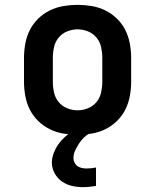

<svg xmlns="http://www.w3.org/2000/svg" viewBox="-20 -548 640 792"><path d="M300 8Q271 8 241.5 3Q212 -2 185.5 -15Q159 -28 137.5 -49Q116 -70 103 -96Q90 -122 84.5 -151.5Q79 -181 79 -210V-310Q79 -339 84.5 -368.5Q90 -398 103 -424Q116 -450 137.5 -471Q159 -492 185.5 -505Q212 -518 241.5 -523Q271 -528 300 -528Q329 -528 358.5 -523Q388 -518 414.5 -505Q441 -492 462.5 -471Q484 -450 497 -424Q510 -398 515.5 -368.5Q521 -339 521 -310V-210Q521 -181 515.5 -151.5Q510 -122 497 -96Q484 -70 462.5 -49Q441 -28 414.5 -15Q388 -2 358.5 3Q329 8 300 8ZM300 -93Q322 -93 343 -101.5Q364 -110 378 -127Q392 -144 397 -166Q402 -188 402 -210V-310Q402 -332 397 -354Q392 -376 378 -393Q364 -410 343 -418.5Q322 -427 300 -427Q278 -427 257 -418.5Q236 -410 222 -393Q208 -376 203 -354Q198 -332 198 -310V-210Q198 -188 203 -166Q208 -144 222 -127Q236 -110 257 -101.5Q278 -93 300 -93ZM323 224Q300 224 277.5 219Q255 214 236 201Q217 188 205.5 167Q194 146 194 123Q194 103 201.5 83.5Q209 64 220.5 47.5Q232 31 247 17.5Q262 4 279 -7L281 -8H353V0Q338 8 326.5 19Q315 30 306 44Q297 58 290 73Q283 88 283 104Q283 114 287.5 123Q292 132 300 137.5Q308 143 318 145Q328 147 337 147Q347 147 356.5 146Q366 145 376 143V219Q363 221 350 222.5Q337 224 323 224Z"/></svg>

Font: Iosevka Etoile
Style: Bold
Weight: 700
Designer: Belleve Invis
Foundry: Belleve Invis
Version: Version 28.1.0; ttfautohint (v1.8.4)